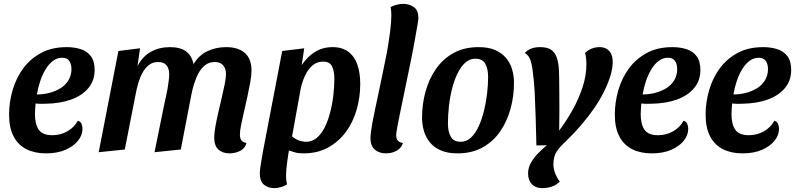

<svg xmlns="http://www.w3.org/2000/svg" viewBox="-20 -774 4116 994"><path d="M218 20Q160 20 117 -1.5Q74 -23 50.5 -67.5Q27 -112 27 -181Q27 -244 45 -306.5Q63 -369 99.5 -419Q136 -469 192 -499.5Q248 -530 325 -530Q365 -530 398 -519.5Q431 -509 450.5 -483Q470 -457 470 -412Q470 -357 437.5 -318Q405 -279 348 -258.5Q291 -238 217 -237Q205 -236 190 -236.5Q175 -237 164 -238Q163 -223 162 -208.5Q161 -194 161 -183Q161 -131 180.5 -102.5Q200 -74 251 -74Q293 -74 328.5 -94Q364 -114 383 -149Q397 -145 402 -132.5Q407 -120 407 -107Q407 -74 383.5 -45Q360 -16 318 2Q276 20 218 20ZM171 -285Q205 -285 237 -293.5Q269 -302 294.5 -318Q320 -334 335 -359.5Q350 -385 350 -418Q349 -445 337.5 -460Q326 -475 302 -475Q276 -475 254.5 -459Q233 -443 216.5 -416Q200 -389 188.5 -355Q177 -321 171 -285Z M1168 20Q1133 20 1111 0.5Q1089 -19 1089 -62Q1089 -84 1095 -118Q1101 -152 1110 -191Q1119 -230 1128 -268.5Q1137 -307 1143.5 -339Q1150 -371 1150 -390Q1150 -419 1135 -436Q1120 -453 1092 -453Q1063 -453 1042.5 -437Q1022 -421 1008 -395.5Q994 -370 985 -340.5Q976 -311 971 -285L916 0L780 14L832 -242Q835 -255 839.5 -274.5Q844 -294 847.5 -315.5Q851 -337 853.5 -356.5Q856 -376 856 -389Q856 -419 842 -436Q828 -453 799 -453Q771 -453 751 -437.5Q731 -422 717.5 -397Q704 -372 695.5 -342.5Q687 -313 682 -285L626 0L491 14L593 -510L705 -524L692 -432Q719 -483 762 -506.5Q805 -530 860 -530Q912 -530 942 -509Q972 -488 982 -442Q1010 -489 1054.5 -509.5Q1099 -530 1150 -530Q1214 -530 1248 -499.5Q1282 -469 1282 -410Q1282 -383 1275.5 -347.5Q1269 -312 1260.5 -272.5Q1252 -233 1243 -195Q1234 -157 1228 -126Q1222 -95 1222 -77Q1222 -60 1229 -48.5Q1236 -37 1256 -34Q1249 -6 1223.5 7Q1198 20 1168 20Z M1551 20Q1524 20 1507.5 15Q1491 10 1462 1L1345 -9L1441 -510L1555 -524L1542 -437Q1569 -478 1609 -504Q1649 -530 1702 -530Q1752 -530 1784 -505.5Q1816 -481 1830.5 -438.5Q1845 -396 1845 -339Q1845 -271 1826.5 -206.5Q1808 -142 1771 -91.5Q1734 -41 1679 -10.5Q1624 20 1551 20ZM1399 200Q1369 200 1347 182.5Q1325 165 1325 122Q1325 113 1327.5 94.5Q1330 76 1334 52.5Q1338 29 1342.5 4Q1347 -21 1352 -44L1483 -37Q1475 7 1468 55Q1461 103 1461 140Q1461 151 1462.5 161.5Q1464 172 1466 181Q1453 189 1435 194.5Q1417 200 1399 200ZM1565 -40Q1595 -40 1619 -59.5Q1643 -79 1660 -112.5Q1677 -146 1688.5 -189Q1700 -232 1705.5 -278Q1711 -324 1711 -368Q1711 -406 1699 -430.5Q1687 -455 1653 -455Q1620 -455 1596.5 -434Q1573 -413 1558.5 -381Q1544 -349 1537 -316L1492 -68Q1508 -54 1527.5 -47Q1547 -40 1565 -40Z M1978 20Q1942 20 1920 0Q1898 -20 1898 -57Q1898 -71 1900.5 -91Q1903 -111 1908 -138.5Q1913 -166 1920.5 -201.5Q1928 -237 1937.5 -282Q1947 -327 1958.5 -382Q1970 -437 1983 -502Q1993 -559 1999.5 -609.5Q2006 -660 2006 -695Q2006 -708 2005 -718Q2004 -728 2002 -737Q2014 -744 2032 -749Q2050 -754 2069 -754Q2097 -754 2121.5 -738Q2146 -722 2146 -680Q2146 -671 2142 -648.5Q2138 -626 2132.5 -595Q2127 -564 2121 -531Q2115 -498 2109 -469Q2086 -358 2071.5 -287.5Q2057 -217 2048.5 -176Q2040 -135 2036.5 -115Q2033 -95 2032 -87Q2031 -79 2031 -73Q2031 -57 2039.5 -46.5Q2048 -36 2066 -34Q2061 -16 2047.5 -4Q2034 8 2016 14Q1998 20 1978 20Z M2348 20Q2297 20 2262 4.5Q2227 -11 2205.5 -37Q2184 -63 2174.5 -96.5Q2165 -130 2165 -165Q2165 -235 2183 -300Q2201 -365 2237 -417Q2273 -469 2328 -499.5Q2383 -530 2458 -530Q2510 -530 2544.5 -514.5Q2579 -499 2600.5 -473Q2622 -447 2631.5 -414Q2641 -381 2641 -346Q2641 -276 2623 -210.5Q2605 -145 2569 -93Q2533 -41 2478 -10.5Q2423 20 2348 20ZM2366 -40Q2395 -40 2418 -61.5Q2441 -83 2457.5 -118.5Q2474 -154 2485 -198Q2496 -242 2501.5 -288Q2507 -334 2507 -376Q2507 -417 2492.5 -443.5Q2478 -470 2440 -470Q2411 -470 2388 -449Q2365 -428 2348 -392.5Q2331 -357 2320 -313Q2309 -269 2304 -222.5Q2299 -176 2299 -134Q2299 -93 2313.5 -66.5Q2328 -40 2366 -40Z M2787 200Q2753 200 2733.5 179.5Q2714 159 2714 123Q2714 94 2729 68Q2744 42 2766.5 19Q2789 -4 2811 -22L2757 -21Q2755 -103 2753 -171Q2751 -239 2748 -297Q2745 -355 2738 -405Q2733 -447 2724 -468Q2715 -489 2697 -500Q2712 -516 2731.5 -523Q2751 -530 2776 -530Q2814 -530 2834 -516Q2854 -502 2863 -474.5Q2872 -447 2874 -405Q2875 -390 2875 -362.5Q2875 -335 2875.5 -296Q2876 -257 2876 -204L2875 -98Q2914 -150 2945.5 -207Q2977 -264 2996.5 -324Q3016 -384 3016 -443Q3016 -456 3014.5 -470.5Q3013 -485 3009 -500Q3022 -513 3041.5 -521.5Q3061 -530 3084 -530Q3105 -530 3120 -521.5Q3135 -513 3143.5 -496Q3152 -479 3152 -453Q3152 -420 3140 -381Q3128 -342 3107 -299.5Q3086 -257 3056 -213.5Q3026 -170 2989.5 -127.5Q2953 -85 2912 -45Q2881 -17 2863 9Q2845 35 2845 77Q2845 100 2854.5 124Q2864 148 2878 166Q2862 183 2838 191.5Q2814 200 2787 200Z M3354 20Q3296 20 3253 -1.5Q3210 -23 3186.5 -67.5Q3163 -112 3163 -181Q3163 -244 3181 -306.5Q3199 -369 3235.5 -419Q3272 -469 3328 -499.5Q3384 -530 3461 -530Q3501 -530 3534 -519.5Q3567 -509 3586.5 -483Q3606 -457 3606 -412Q3606 -357 3573.5 -318Q3541 -279 3484 -258.5Q3427 -238 3353 -237Q3341 -236 3326 -236.5Q3311 -237 3300 -238Q3299 -223 3298 -208.5Q3297 -194 3297 -183Q3297 -131 3316.5 -102.5Q3336 -74 3387 -74Q3429 -74 3464.5 -94Q3500 -114 3519 -149Q3533 -145 3538 -132.5Q3543 -120 3543 -107Q3543 -74 3519.5 -45Q3496 -16 3454 2Q3412 20 3354 20ZM3307 -285Q3341 -285 3373 -293.5Q3405 -302 3430.5 -318Q3456 -334 3471 -359.5Q3486 -385 3486 -418Q3485 -445 3473.5 -460Q3462 -475 3438 -475Q3412 -475 3390.5 -459Q3369 -443 3352.5 -416Q3336 -389 3324.5 -355Q3313 -321 3307 -285Z M3824 20Q3766 20 3723 -1.5Q3680 -23 3656.5 -67.5Q3633 -112 3633 -181Q3633 -244 3651 -306.5Q3669 -369 3705.5 -419Q3742 -469 3798 -499.5Q3854 -530 3931 -530Q3971 -530 4004 -519.5Q4037 -509 4056.5 -483Q4076 -457 4076 -412Q4076 -357 4043.5 -318Q4011 -279 3954 -258.5Q3897 -238 3823 -237Q3811 -236 3796 -236.5Q3781 -237 3770 -238Q3769 -223 3768 -208.5Q3767 -194 3767 -183Q3767 -131 3786.5 -102.5Q3806 -74 3857 -74Q3899 -74 3934.5 -94Q3970 -114 3989 -149Q4003 -145 4008 -132.5Q4013 -120 4013 -107Q4013 -74 3989.5 -45Q3966 -16 3924 2Q3882 20 3824 20ZM3777 -285Q3811 -285 3843 -293.5Q3875 -302 3900.5 -318Q3926 -334 3941 -359.5Q3956 -385 3956 -418Q3955 -445 3943.5 -460Q3932 -475 3908 -475Q3882 -475 3860.5 -459Q3839 -443 3822.5 -416Q3806 -389 3794.5 -355Q3783 -321 3777 -285Z"/></svg>

Font: Sansita Swashed Light Medium
Style: Regular
Weight: 500
Version: Version 1.003